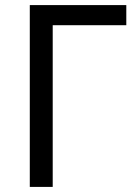

<svg xmlns="http://www.w3.org/2000/svg" viewBox="-20 -734 539 754"><path d="M97 0V-714H476V-635H187V0Z"/></svg>

Font: Go Noto Kurrent-Regular
Style: Regular
Weight: 400
Designer: Monotype Design Team
Foundry: Monotype Imaging Inc.
Version: Version 2.012; ttfautohint (v1.8.4.7-5d5b)